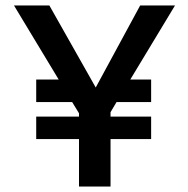

<svg xmlns="http://www.w3.org/2000/svg" viewBox="-20 -680 687 700"><path d="M268 -255V-267L243 -308H112V-390H194L31 -660H160L329 -361L491 -660H618L455 -390H531V-308H405L383 -271V-255H531V-173H383V0H268V-173H112V-255Z"/></svg>

Font: Quattrocento Sans
Style: Bold
Weight: 700
Designer: Pablo Impallari
Foundry: Pablo Impallari, Igino Marini, Brenda Gallo
Version: Version 2.000